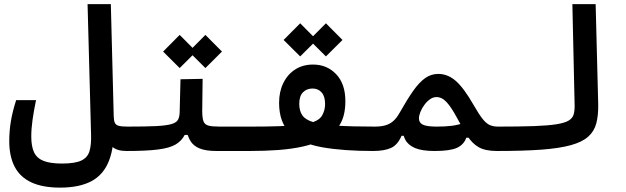

<svg xmlns="http://www.w3.org/2000/svg" viewBox="-20 -713 2970 911"><path d="M580.1 3.4Q536.6 3.4 514.4 -15.4Q492.2 -34.2 486.3 -74.2L519.5 -162.1Q520 -141.1 524.9 -130.4Q529.8 -119.6 543.7 -116Q557.6 -112.3 585.9 -112.3Q604.5 -112.3 613.5 -101.1Q622.6 -89.8 622.6 -62Q622.6 -25.4 610.1 -11Q597.7 3.4 580.1 3.4ZM265.6 177.2Q182.1 177.2 128.7 152.3Q75.2 127.4 49.6 78.1Q23.9 28.8 23.9 -43.5Q23.9 -91.3 31.7 -138.2Q39.6 -185.1 56.6 -237.8H150.9Q140.1 -185.5 134.3 -143.8Q128.4 -102.1 128.4 -64.5Q128.4 -18.1 141.8 10Q155.3 38.1 187 50.5Q218.8 63 273.4 63Q335.9 63 365.7 48.8Q395.5 34.7 404.5 4.6Q413.6 -25.4 412.1 -73.7L395.5 -693.4H505.9L520.5 -126.5Q523.4 -17.6 497.3 49.3Q471.2 116.2 413.8 146.7Q356.4 177.2 265.6 177.2Z M580.1 3.4 585.9 -112.3Q670.9 -112.3 720.2 -114.7Q769.5 -117.2 793.5 -124.3Q817.4 -131.3 824.7 -145Q832 -158.7 832.5 -181.6L836.4 -336.9L941.4 -338.9L939.5 -187.5Q939.5 -153.8 932.4 -132.6Q925.3 -111.3 915 -97.9Q904.8 -84.5 893.1 -72.8H856.4Q841.8 -44.4 813.5 -27.6Q785.2 -10.7 730.2 -3.7Q675.3 3.4 580.1 3.4ZM1166 3.4Q1137.7 3.4 1109.9 3.4Q1082 3.4 1055.9 3.4Q1029.8 3.4 1007.3 3.4Q957 3.4 927.5 -8.5Q897.9 -20.5 883.5 -44.2Q869.1 -67.9 863.8 -102.1L939.5 -187.5Q939.5 -153.8 945.3 -137.9Q951.2 -122.1 968.5 -117.2Q985.8 -112.3 1021.5 -112.3Q1058.1 -112.3 1093 -112.3Q1127.9 -112.3 1171.9 -112.3Q1190.4 -112.3 1199.5 -98.6Q1208.5 -85 1208.5 -62Q1208.5 -25.4 1196 -11Q1183.6 3.4 1166 3.4ZM954.6 -390.1 876 -468.3 954.6 -547.4 1033.2 -468.3ZM832.5 -390.1 753.9 -468.3 832.5 -547.4 911.1 -468.3Z M1164.1 3.4 1171.9 -112.3Q1248 -112.3 1305.7 -114.3Q1363.3 -116.2 1403.3 -121.1Q1443.4 -126 1465.8 -133.8Q1497.6 -144.5 1510 -168.2Q1522.5 -191.9 1522.5 -219.2Q1522.5 -255.9 1506.1 -274.4Q1489.7 -293 1462.9 -293Q1435.1 -293 1417.5 -274.9Q1399.9 -256.8 1399.9 -220.2Q1399.9 -187 1414.6 -165.8Q1429.2 -144.5 1467.5 -133.1Q1505.9 -121.6 1576.4 -116.9Q1647 -112.3 1758.8 -112.3Q1786.1 -112.3 1798.8 -98.1Q1811.5 -84 1811.5 -56.6Q1811.5 -25.9 1795.4 -11.2Q1779.3 3.4 1750.5 3.4Q1610.4 3.4 1510.5 -13.9Q1410.6 -31.2 1357.4 -80.8Q1304.2 -130.4 1304.2 -225.1Q1304.2 -277.8 1324.2 -318.8Q1344.2 -359.9 1380.4 -383.3Q1416.5 -406.7 1465.3 -406.7Q1531.7 -406.7 1575.2 -360.8Q1618.7 -314.9 1618.7 -232.9Q1618.7 -166.5 1594 -124Q1569.3 -81.5 1511.7 -51.3Q1471.2 -29.8 1417.5 -17.8Q1363.8 -5.9 1299.8 -1.2Q1235.8 3.4 1164.1 3.4ZM1526.4 -445.3 1447.8 -523.4 1526.4 -602.5 1605 -523.4ZM1404.3 -445.3 1325.7 -523.4 1404.3 -602.5 1482.9 -523.4Z M1749 3.4Q1735.8 3.4 1729.7 -10Q1723.6 -23.4 1723.6 -56.2Q1723.6 -69.8 1727.3 -82.8Q1731 -95.7 1738.8 -104Q1746.6 -112.3 1757.8 -112.3Q1787.1 -112.3 1808.1 -118.2Q1829.1 -124 1845.5 -138.2Q1861.8 -152.3 1876 -177.7Q1911.6 -240.7 1940.2 -281.5Q1968.8 -322.3 1997.1 -342.3Q2025.4 -362.3 2059.6 -362.3Q2104.5 -362.3 2142.6 -329.1Q2180.7 -295.9 2226.6 -215.8Q2252 -171.4 2269.5 -149.2Q2287.1 -127 2304 -119.6Q2320.8 -112.3 2343.8 -112.3Q2362.3 -112.3 2371.3 -102.8Q2380.4 -93.3 2380.4 -59.1Q2380.4 -17.6 2367.9 -7.1Q2355.5 3.4 2337.9 3.4Q2282.7 3.4 2251.2 -14.6Q2219.7 -32.7 2197.3 -68.6Q2174.8 -104.5 2146 -158.2Q2121.6 -203.6 2099.4 -228Q2077.1 -252.4 2050.8 -252.4Q2034.7 -252.4 2019.8 -241.7Q2004.9 -231 1993.2 -214.8Q1981.4 -198.7 1974.6 -181.6Q1967.8 -164.6 1967.8 -150.9Q1967.8 -130.9 1986.1 -121.6Q2004.4 -112.3 2053.2 -112.3Q2092.3 -112.3 2124.3 -116.2Q2156.2 -120.1 2191.9 -133.8L2220.7 -59.6H2192.4Q2181.2 -26.9 2148.4 -11.7Q2115.7 3.4 2042 3.4Q1981.9 3.4 1949 -10.7Q1916 -24.9 1902.8 -50.5Q1889.6 -76.2 1889.6 -109.9L1914.6 -90.8Q1912.1 -85 1909.4 -79.6Q1906.7 -74.2 1903.8 -68.8H1885.3Q1867.2 -25.9 1835.7 -11.2Q1804.2 3.4 1749 3.4Z M2337.9 3.4Q2323.7 3.4 2316.7 -11.5Q2309.6 -26.4 2309.6 -57.1Q2309.6 -89.4 2319.3 -100.8Q2329.1 -112.3 2343.8 -112.3Q2446.8 -112.3 2514.2 -114.7Q2581.5 -117.2 2620.8 -123.5Q2660.2 -129.9 2678.5 -141.1Q2696.8 -152.3 2701.9 -170.2Q2707 -188 2706.5 -212.4L2695.8 -693.4H2806.2L2818.4 -217.8Q2819.3 -165.5 2809.3 -127.7Q2799.3 -89.8 2770.8 -64.5Q2742.2 -39.1 2688.5 -24.2Q2634.8 -9.3 2548.8 -2.9Q2462.9 3.4 2337.9 3.4Z"/></svg>

Font: Cascadia Code Medium
Style: Regular
Weight: 500
Monospace: yes
Designer: Aaron Bell
Foundry: Saja Typeworks
Version: Version 2407.024